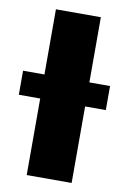

<svg xmlns="http://www.w3.org/2000/svg" viewBox="-142 -779 549 830"><g transform="rotate(10 132.0 -364.0)"><path d="M232.4 -727.5V0H35.2V-727.5ZM-58.6 -335.9V-441.4H323.2V-335.9Z"/></g></svg>

Font: Inter Tight Black
Style: Regular
Weight: 900
Designer: Rasmus Andersson
Foundry: rsms
Version: Version 3.004; ttfautohint (v1.8.4.7-5d5b)